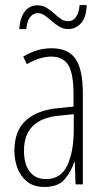

<svg xmlns="http://www.w3.org/2000/svg" viewBox="-20 -730 416 760"><path d="M184 -539Q250 -539 279 -497Q308 -455 308 -359V0H279L276 -89H274Q262 -51 236 -20.5Q210 10 156 10Q114 10 88 -10.5Q62 -31 49.5 -63.5Q37 -96 37 -133Q37 -212 82 -253Q127 -294 210 -302L271 -308V-356Q271 -440 250 -473Q229 -506 182 -506Q163 -506 138.5 -499Q114 -492 86 -476L72 -506Q126 -539 184 -539ZM212 -272Q75 -258 75 -134Q75 -79 98 -50Q121 -21 162 -21Q221 -21 246.5 -75.5Q272 -130 272 -218V-278ZM56 -615Q60 -662 79 -685.5Q98 -709 128 -709Q148 -709 164 -699.5Q180 -690 193.5 -677.5Q207 -665 220.5 -655.5Q234 -646 250 -646Q269 -646 281 -663Q293 -680 295 -710H323Q322 -662 301 -638.5Q280 -615 251 -615Q231 -615 215 -624.5Q199 -634 185 -646.5Q171 -659 157.5 -668.5Q144 -678 129 -678Q112 -678 99.5 -662.5Q87 -647 84 -615Z"/></svg>

Font: Noto Sans Devanagari ExtraCondensed ExtraLight
Style: Regular
Weight: 200
Width: 2
Designer: Jelle Bosma - Monotype Design Team
Foundry: Monotype Imaging Inc.
Version: Version 2.004; ttfautohint (v1.8.4.7-5d5b)